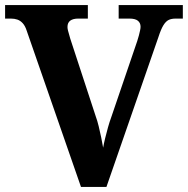

<svg xmlns="http://www.w3.org/2000/svg" viewBox="-20 -734 738 754"><path d="M85 -613Q79 -632 69.5 -642.5Q60 -653 48.5 -657Q37 -661 23 -661H0V-714H325V-661H287Q267 -661 256 -653Q245 -645 245 -628Q245 -622 247 -614Q249 -606 251.5 -598Q254 -590 256 -582L356 -277Q362 -261 367.5 -238.5Q373 -216 377.5 -194Q382 -172 385 -154Q388 -171 393 -191.5Q398 -212 404 -233.5Q410 -255 417 -274L519 -573Q523 -585 525.5 -595Q528 -605 530 -614Q532 -623 532 -629Q532 -644 521.5 -652.5Q511 -661 489 -661H446V-714H698V-661H670Q653 -661 642 -655.5Q631 -650 621.5 -634.5Q612 -619 602 -588L398 0H298Z"/></svg>

Font: Noto Serif Myanmar
Style: Regular
Weight: 400
Designer: Ben Mitchell and the Monotype Design Team
Foundry: Monotype Imaging Inc.
Version: Version 2.106